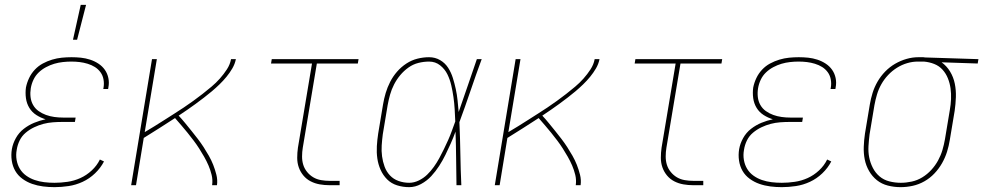

<svg xmlns="http://www.w3.org/2000/svg" viewBox="-20 -764 4056 792"><path d="M205 8Q181 8 157.5 5Q134 2 112.5 -5.5Q91 -13 72.5 -26.5Q54 -40 43 -59Q32 -78 28.5 -101.5Q25 -125 29 -149Q33 -172 45.5 -194.5Q58 -217 78 -232.5Q98 -248 121 -257.5Q144 -267 168 -272Q148 -278 130 -289.5Q112 -301 101 -319Q90 -337 87 -359Q84 -381 87 -403Q91 -423 100 -442Q109 -461 123.5 -476.5Q138 -492 156.5 -502Q175 -512 195 -518Q215 -524 235 -526Q255 -528 275 -528Q295 -528 314 -526Q333 -524 351.5 -518Q370 -512 386 -501.5Q402 -491 412.5 -476Q423 -461 427 -442Q431 -423 427 -403L426 -397H406L407 -402Q410 -419 407 -436Q404 -453 394.5 -466Q385 -479 371.5 -487.5Q358 -496 341.5 -501Q325 -506 308.5 -508Q292 -510 274 -510Q257 -510 239 -508Q221 -506 204 -501Q187 -496 170 -487Q153 -478 139.5 -465Q126 -452 118 -435Q110 -418 107 -400Q104 -382 106 -364Q108 -346 116.5 -331Q125 -316 139 -306Q153 -296 169.5 -290Q186 -284 204 -281.5Q222 -279 240 -279H292L289 -261H237Q218 -261 198 -259.5Q178 -258 159 -253Q140 -248 121 -239Q102 -230 86 -216.5Q70 -203 61 -184.5Q52 -166 49 -146Q45 -125 48.5 -104.5Q52 -84 62 -67.5Q72 -51 88 -39.5Q104 -28 123 -21.5Q142 -15 162.5 -12.5Q183 -10 205 -10Q231 -10 258.5 -14Q286 -18 311.5 -29.5Q337 -41 358.5 -61Q380 -81 392 -106L409 -98Q395 -71 372 -49Q349 -27 321 -14Q293 -1 263 3.5Q233 8 205 8ZM281 -600 313 -744H335L298 -600Z M521 0 607 -520H627L577 -219Q597 -231 617.5 -243.5Q638 -256 658 -269Q678 -282 698 -294.5Q718 -307 738 -320.5Q758 -334 777.5 -348Q797 -362 815.5 -376.5Q834 -391 852.5 -406.5Q871 -422 887 -440Q903 -458 916 -478Q929 -498 933 -520H953Q949 -500 938.5 -482Q928 -464 914.5 -447.5Q901 -431 885.5 -416Q870 -401 854 -387.5Q838 -374 821 -361Q804 -348 787 -335.5Q770 -323 752.5 -311Q735 -299 717 -287Q731 -272 744 -256Q757 -240 770 -224Q783 -208 796 -191Q809 -174 820 -157Q831 -140 841.5 -121.5Q852 -103 859.5 -84Q867 -65 872.5 -43.5Q878 -22 875 0H855Q858 -22 853 -42.5Q848 -63 840 -81.5Q832 -100 822 -117.5Q812 -135 801.5 -151.5Q791 -168 778.5 -184.5Q766 -201 753.5 -216.5Q741 -232 728 -247Q715 -262 702 -277Q670 -256 637.5 -235.5Q605 -215 573 -195L541 0Z M1340 0Q1319 0 1299 -3.5Q1279 -7 1261.5 -16Q1244 -25 1231.5 -40Q1219 -55 1212.5 -73.5Q1206 -92 1206 -113Q1206 -134 1209 -155L1267 -502H1098L1101 -520H1459L1456 -502H1287L1229 -155Q1226 -137 1226 -118.5Q1226 -100 1231 -84Q1236 -68 1247 -54.5Q1258 -41 1272.5 -32.5Q1287 -24 1304.5 -21Q1322 -18 1340 -18H1381V0Z M1668 8Q1642 8 1618 0.5Q1594 -7 1577 -24Q1560 -41 1550 -63.5Q1540 -86 1536.5 -110.5Q1533 -135 1534.5 -161Q1536 -187 1540 -213L1560 -333Q1564 -357 1571 -380.5Q1578 -404 1589.5 -426.5Q1601 -449 1618 -468.5Q1635 -488 1656.5 -502Q1678 -516 1702 -522Q1726 -528 1750 -528Q1775 -528 1795.5 -516Q1816 -504 1828.5 -484.5Q1841 -465 1848 -442.5Q1855 -420 1860 -397Q1865 -374 1867.5 -350Q1870 -326 1872 -302Q1891 -356 1909.5 -410.5Q1928 -465 1947 -520H1967Q1943 -455 1921 -390Q1899 -325 1875 -260Q1878 -195 1879 -130Q1880 -65 1883 0H1863Q1862 -55 1861.5 -110Q1861 -165 1859 -221Q1850 -196 1839.5 -172.5Q1829 -149 1817.5 -125.5Q1806 -102 1791.5 -79.5Q1777 -57 1759 -37.5Q1741 -18 1717 -5Q1693 8 1668 8ZM1668 -10Q1688 -10 1707.5 -19.5Q1727 -29 1742 -43.5Q1757 -58 1769.5 -75.5Q1782 -93 1792 -111.5Q1802 -130 1811 -148.5Q1820 -167 1828.5 -186Q1837 -205 1844 -224.5Q1851 -244 1858 -263Q1857 -288 1855.5 -313.5Q1854 -339 1850.5 -363.5Q1847 -388 1841.5 -412Q1836 -436 1825.5 -457.5Q1815 -479 1795.5 -494.5Q1776 -510 1750 -510Q1728 -510 1706 -504.5Q1684 -499 1665 -485.5Q1646 -472 1631 -454Q1616 -436 1605.5 -415.5Q1595 -395 1589 -373.5Q1583 -352 1579 -330L1559 -210Q1556 -187 1554.5 -164Q1553 -141 1556 -119Q1559 -97 1566.5 -76.5Q1574 -56 1588.5 -40.5Q1603 -25 1624 -17.5Q1645 -10 1668 -10Z M2021 0 2107 -520H2127L2077 -219Q2097 -231 2117.5 -243.5Q2138 -256 2158 -269Q2178 -282 2198 -294.5Q2218 -307 2238 -320.5Q2258 -334 2277.5 -348Q2297 -362 2315.5 -376.5Q2334 -391 2352.5 -406.5Q2371 -422 2387 -440Q2403 -458 2416 -478Q2429 -498 2433 -520H2453Q2449 -500 2438.5 -482Q2428 -464 2414.5 -447.5Q2401 -431 2385.5 -416Q2370 -401 2354 -387.5Q2338 -374 2321 -361Q2304 -348 2287 -335.5Q2270 -323 2252.5 -311Q2235 -299 2217 -287Q2231 -272 2244 -256Q2257 -240 2270 -224Q2283 -208 2296 -191Q2309 -174 2320 -157Q2331 -140 2341.5 -121.5Q2352 -103 2359.5 -84Q2367 -65 2372.5 -43.5Q2378 -22 2375 0H2355Q2358 -22 2353 -42.5Q2348 -63 2340 -81.5Q2332 -100 2322 -117.5Q2312 -135 2301.5 -151.5Q2291 -168 2278.5 -184.5Q2266 -201 2253.5 -216.5Q2241 -232 2228 -247Q2215 -262 2202 -277Q2170 -256 2137.5 -235.5Q2105 -215 2073 -195L2041 0Z M2840 0Q2819 0 2799 -3.5Q2779 -7 2761.5 -16Q2744 -25 2731.5 -40Q2719 -55 2712.5 -73.5Q2706 -92 2706 -113Q2706 -134 2709 -155L2767 -502H2598L2601 -520H2959L2956 -502H2787L2729 -155Q2726 -137 2726 -118.5Q2726 -100 2731 -84Q2736 -68 2747 -54.5Q2758 -41 2772.5 -32.5Q2787 -24 2804.5 -21Q2822 -18 2840 -18H2881V0Z M3205 8Q3181 8 3157.5 5Q3134 2 3112.5 -5.5Q3091 -13 3072.5 -26.5Q3054 -40 3043 -59Q3032 -78 3028.5 -101.5Q3025 -125 3029 -149Q3033 -172 3045.5 -194.5Q3058 -217 3078 -232.5Q3098 -248 3121 -257.5Q3144 -267 3168 -272Q3148 -278 3130 -289.5Q3112 -301 3101 -319Q3090 -337 3087 -359Q3084 -381 3087 -403Q3091 -423 3100 -442Q3109 -461 3123.5 -476.5Q3138 -492 3156.5 -502Q3175 -512 3195 -518Q3215 -524 3235 -526Q3255 -528 3275 -528Q3295 -528 3314 -526Q3333 -524 3351.5 -518Q3370 -512 3386 -501.5Q3402 -491 3412.5 -476Q3423 -461 3427 -442Q3431 -423 3427 -403L3426 -397H3406L3407 -402Q3410 -419 3407 -436Q3404 -453 3394.5 -466Q3385 -479 3371.5 -487.5Q3358 -496 3341.5 -501Q3325 -506 3308.5 -508Q3292 -510 3274 -510Q3257 -510 3239 -508Q3221 -506 3204 -501Q3187 -496 3170 -487Q3153 -478 3139.5 -465Q3126 -452 3118 -435Q3110 -418 3107 -400Q3104 -382 3106 -364Q3108 -346 3116.5 -331Q3125 -316 3139 -306Q3153 -296 3169.5 -290Q3186 -284 3204 -281.5Q3222 -279 3240 -279H3292L3289 -261H3237Q3218 -261 3198 -259.5Q3178 -258 3159 -253Q3140 -248 3121 -239Q3102 -230 3086 -216.5Q3070 -203 3061 -184.5Q3052 -166 3049 -146Q3045 -125 3048.5 -104.5Q3052 -84 3062 -67.5Q3072 -51 3088 -39.5Q3104 -28 3123 -21.5Q3142 -15 3162.5 -12.5Q3183 -10 3205 -10Q3231 -10 3258.5 -14Q3286 -18 3311.5 -29.5Q3337 -41 3358.5 -61Q3380 -81 3392 -106L3409 -98Q3395 -71 3372 -49Q3349 -27 3321 -14Q3293 -1 3263 3.5Q3233 8 3205 8Z M3695 8Q3668 8 3642.5 1.5Q3617 -5 3597.5 -20.5Q3578 -36 3565 -58.5Q3552 -81 3547 -106.5Q3542 -132 3543 -159Q3544 -186 3548 -213L3568 -333Q3572 -357 3579.5 -381Q3587 -405 3600 -427.5Q3613 -450 3631.5 -469Q3650 -488 3672.5 -501Q3695 -514 3719.5 -521Q3744 -528 3768 -528H3781Q3785 -528 3788.5 -528Q3792 -528 3796 -527L4016 -520L4013 -502L3864 -507Q3885 -492 3899 -469Q3913 -446 3918.5 -419Q3924 -392 3923 -363.5Q3922 -335 3918 -307L3898 -187Q3894 -162 3886.5 -138Q3879 -114 3866 -91Q3853 -68 3834.5 -48.5Q3816 -29 3793 -16Q3770 -3 3745 2.5Q3720 8 3695 8ZM3696 -10Q3718 -10 3741 -15Q3764 -20 3784.5 -32.5Q3805 -45 3821.5 -63Q3838 -81 3849.5 -102Q3861 -123 3867.5 -145Q3874 -167 3878 -190L3898 -310Q3902 -332 3903 -355Q3904 -378 3901 -399.5Q3898 -421 3890 -441Q3882 -461 3868 -476.5Q3854 -492 3834 -500Q3814 -508 3791 -510H3766Q3744 -510 3722 -503.5Q3700 -497 3680 -484.5Q3660 -472 3643.5 -454.5Q3627 -437 3615.5 -416.5Q3604 -396 3597.5 -374Q3591 -352 3587 -330L3567 -210Q3564 -186 3562.5 -161.5Q3561 -137 3565.5 -114.5Q3570 -92 3580.5 -71.5Q3591 -51 3608 -36.5Q3625 -22 3648 -16Q3671 -10 3696 -10Z"/></svg>

Font: Iosevka Curly Slab Thin
Style: Italic
Weight: 100
Italic angle: -9°
Monospace: yes
Designer: Belleve Invis
Foundry: Belleve Invis
Version: Version 22.1.2; ttfautohint (v1.8.4)